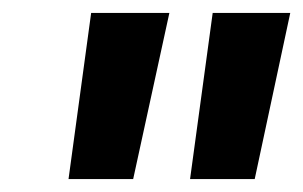

<svg xmlns="http://www.w3.org/2000/svg" viewBox="-20 -730 469 297"><path d="M121 -710H242L186 -453H86ZM309 -710H429L374 -453H274Z"/></svg>

Font: Sarabun SemiBold
Style: Italic
Weight: 600
Italic angle: -10°
Designer: Suppakit Chalermlarp | Katatrad Co.,Ltd.
Foundry: Cadson Demak Co.,Ltd.
Version: Version 1.000; ttfautohint (v1.6)